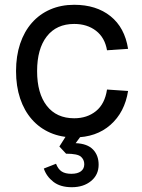

<svg xmlns="http://www.w3.org/2000/svg" viewBox="-20 -562 592 802"><path d="M290 12Q235 12 190 -7.5Q145 -27 113 -63.5Q81 -100 64 -151Q47 -202 47 -265Q47 -328 64 -379Q81 -430 113 -466.5Q145 -503 190 -522.5Q235 -542 290 -542Q382 -542 441.5 -494.5Q501 -447 515 -358L427 -352Q418 -405 381 -433.5Q344 -462 290 -462Q216 -462 175.5 -410Q135 -358 135 -265Q135 -172 175.5 -120Q216 -68 290 -68Q344 -68 381 -98Q418 -128 427 -188L515 -182Q501 -93 441.5 -40.5Q382 12 290 12ZM280 220Q232 220 203 197.5Q174 175 163 142L214 122Q223 145 238 154.5Q253 164 278 164Q304 164 318 153.5Q332 143 332 124Q332 105 318 92.5Q304 80 256 80L228 50L266 -10H330L296 36Q345 38 368.5 62.5Q392 87 392 126Q392 168 360.5 194Q329 220 280 220Z"/></svg>

Font: Geist
Style: Regular
Weight: 400
Designer: Basement.studio, Andrés Briganti, Mateo Zaragoza
Foundry: Basement.studio, Vercel, Andrés Briganti, Guido Ferreyra, Mateo Zaragoza
Version: Version 1.401